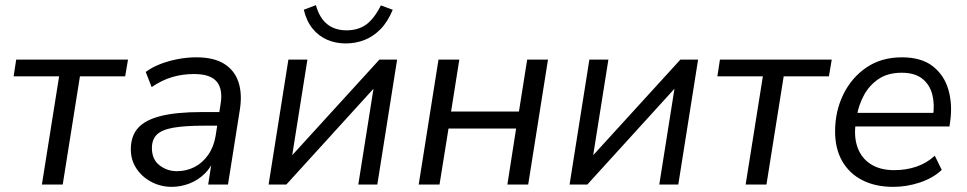

<svg xmlns="http://www.w3.org/2000/svg" viewBox="-20 -718 3762 747"><path d="M143 0 210 -421H33L43 -486H478L467 -421H291L224 0Z M648 9Q606 9 569.5 -10Q533 -29 511 -62Q489 -95 489 -137Q489 -189 517.5 -220.5Q546 -252 607 -267Q668 -282 764 -282H844L836 -229H775Q698 -229 653.5 -221Q609 -213 590 -194Q571 -175 571 -142Q571 -98 600.5 -75Q630 -52 668 -52Q705 -52 736.5 -68Q768 -84 790 -115.5Q812 -147 819 -190L838 -312Q848 -370 823.5 -400Q799 -430 735 -430Q690 -430 649.5 -418Q609 -406 570 -379L547 -438Q571 -456 603 -468.5Q635 -481 671.5 -488Q708 -495 744 -495Q812 -495 852.5 -469.5Q893 -444 908 -398Q923 -352 913 -290L867 0H790L807 -110H817Q804 -70 777.5 -43.5Q751 -17 717 -4Q683 9 648 9Z M1025 0 1102 -486H1176L1111 -77H1083L1456 -486H1525L1448 0H1374L1439 -410H1467L1094 0ZM1325 -549Q1286 -549 1252.5 -563.5Q1219 -578 1195.5 -607.5Q1172 -637 1162 -680L1209 -698Q1223 -648 1253 -624Q1283 -600 1328 -600Q1373 -600 1404 -622Q1435 -644 1462 -697L1508 -680Q1488 -632 1459.5 -603.5Q1431 -575 1397 -562Q1363 -549 1325 -549Z M1609 0 1686 -486H1767L1735 -284H1999L2031 -486H2112L2035 0H1954L1988 -218H1725L1690 0Z M2196 0 2273 -486H2347L2282 -77H2254L2627 -486H2696L2619 0H2545L2610 -410H2638L2265 0Z M2881 0 2948 -421H2771L2781 -486H3216L3205 -421H3029L2962 0Z M3455 9Q3386 9 3335 -17Q3284 -43 3256.5 -91.5Q3229 -140 3229 -206Q3229 -285 3261 -350.5Q3293 -416 3351 -455.5Q3409 -495 3489 -495Q3565 -495 3609.5 -460Q3654 -425 3670 -368.5Q3686 -312 3677 -247L3674 -226H3292L3300 -279H3628L3610 -266Q3617 -313 3607 -351Q3597 -389 3568 -412Q3539 -435 3488 -435Q3434 -435 3398 -410.5Q3362 -386 3341.5 -348Q3321 -310 3314 -269L3310 -245Q3301 -188 3316 -145.5Q3331 -103 3367.5 -79.5Q3404 -56 3459 -56Q3505 -56 3545 -69.5Q3585 -83 3617 -112L3644 -57Q3610 -25 3559 -8Q3508 9 3455 9Z"/></svg>

Font: Nunito Sans 12pt
Style: Italic
Weight: 400
Italic angle: -9°
Designer: Vernon Adams
Foundry: Vernon Adams
Version: Version 3.101;gftools[0.9.27]